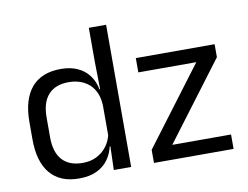

<svg xmlns="http://www.w3.org/2000/svg" viewBox="-74 -767 1136 881"><g transform="rotate(-10 494.0 -326.5)"><path d="M226.9 10.7Q139.1 10.7 93 -43.9Q46.8 -98.6 46.8 -202.9V-283.6Q46.8 -388.7 93.4 -443.8Q140 -498.9 230.4 -498.9Q275.3 -498.9 308.4 -483.7Q341.5 -468.5 362 -440.9Q382.5 -413.4 389.3 -375.9H416.1L392.2 -301.3Q390.3 -344.6 372.6 -373.8Q354.8 -403 324.6 -418Q294.5 -433 255.3 -433Q193.7 -433 160.9 -397.1Q128.1 -361.2 128.1 -291.1V-197.8Q128.1 -128.8 160.7 -92.8Q193.3 -56.8 255.6 -56.8Q292.7 -56.8 321.1 -71.2Q349.6 -85.6 368.4 -110.8Q387.2 -136 393.8 -168L413.8 -109.9H390.2Q383 -76.8 363.3 -49.3Q343.6 -21.8 310.2 -5.6Q276.8 10.7 226.9 10.7ZM389.9 0 393.6 -117.9 392.2 -143.9V-348.1L392.7 -365L390.3 -503.5V-662.5H470.8V0ZM948 -67.1V0H577.1V-61L848.6 -421.6H578.5V-488.2H945.7V-427.7L674.2 -67.1Z"/></g></svg>

Font: Anek Latin Medium
Style: Regular
Weight: 500
Designer: Yesha Goshar
Foundry: Ek Type
Version: Version 1.003